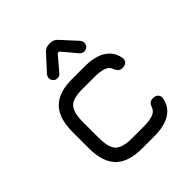

<svg xmlns="http://www.w3.org/2000/svg" viewBox="-190 -830 961 961"><g transform="rotate(-45 290.0 -349.5)"><path d="M186 -579Q186 -590 194 -600L269 -682Q285 -699 307 -699H317Q339 -699 355 -682L430 -600Q438 -590 438 -579Q438 -566 429 -557Q420 -548 407 -548Q393 -548 384 -558L317 -637H307L240 -558Q230 -548 217 -548Q204 -548 195 -557Q186 -566 186 -579ZM270 0Q172 0 126 -46Q80 -92 80 -190V-305Q80 -403 126.5 -449Q173 -495 270 -494H352Q498 -494 519 -392Q522 -374 512 -364Q502 -354 483 -354Q457 -354 446 -387Q433 -422 352 -422H270Q203 -423 177.5 -398Q152 -373 152 -305V-190Q152 -122 177 -97Q202 -72 270 -72H352Q433 -72 446 -107Q452 -124 460 -132Q468 -140 484 -140Q502 -140 512 -130Q522 -120 519 -102Q498 0 352 0Z"/></g></svg>

Font: Jura SemiBold
Style: Regular
Weight: 600
Designer: Daniel Johnson, Alexei Vanyashin
Foundry: Daniel Johnson
Version: Version 5.103